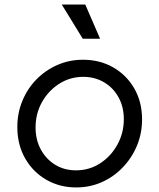

<svg xmlns="http://www.w3.org/2000/svg" viewBox="-20 -810 698 842"><path d="M56 -253Q56 -314 78 -367.5Q100 -421 139.5 -461.5Q179 -502 231.5 -525Q284 -548 344 -548Q418 -548 476.5 -514.5Q535 -481 569 -422Q603 -363 603 -286Q603 -225 580.5 -171Q558 -117 518 -75.5Q478 -34 426 -11Q374 12 314 12Q242 12 183.5 -21.5Q125 -55 90.5 -115Q56 -175 56 -253ZM523 -287Q523 -341 500 -383Q477 -425 436.5 -449Q396 -473 345 -473Q287 -473 239.5 -442.5Q192 -412 164 -362Q136 -312 136 -251Q136 -197 159 -154.5Q182 -112 222 -87.5Q262 -63 313 -63Q372 -63 419.5 -94Q467 -125 495 -176Q523 -227 523 -287ZM343 -640 251 -790H354L419 -640Z"/></svg>

Font: Kosmopol Plus Jakarta Sans Italic It
Style: Regular
Weight: 400
Italic angle: -8.04999°
Designer: Gumpita Rahayu
Foundry: Tokotype
Version: Version 2.006